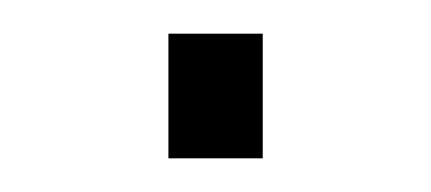

<svg xmlns="http://www.w3.org/2000/svg" viewBox="-20 -245 256 114"><path d="M80 -225H136V-151H80Z"/></svg>

Font: Cairo ExtraLight
Style: Regular
Weight: 275
Designer: Mohamed Gaber, Accademia di Belle Arti di Urbino and others
Foundry: Kief Type Foundry, Accademia di Belle Arti di Urbino and others
Version: Version 3.011